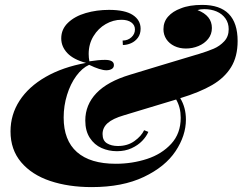

<svg xmlns="http://www.w3.org/2000/svg" viewBox="-20 -742 980 776"><path d="M708.5 -345.2Q731.4 -307.6 731.4 -258.8Q731.4 -193.8 689.5 -130.9Q647.5 -67.9 561.3 -26.9Q475.1 14.2 350.6 14.2Q256.8 14.2 182.6 -10.7Q108.4 -35.6 65.4 -86.4Q22.5 -137.2 22.5 -210.9Q22.5 -278.8 59.1 -335.2Q95.7 -391.6 164.6 -431.2Q233.4 -470.7 327.6 -487.8Q276.4 -501.5 252 -527.6Q227.5 -553.7 227.5 -586.9Q227.5 -624 254.9 -650.1Q282.2 -676.3 326.4 -689.2Q370.6 -702.1 420.4 -702.1Q485.4 -702.1 516.8 -681.4Q548.3 -660.6 548.3 -626Q548.3 -604.5 537.4 -589.6Q526.4 -574.7 509.8 -567.4Q493.2 -560.1 476.6 -560.1L475.6 -578.1Q496.6 -578.1 511 -591.3Q525.4 -604.5 525.4 -623Q525.4 -640.6 510.7 -651.4Q496.1 -662.1 470.7 -662.1Q438 -662.1 407.5 -644.8Q377 -627.4 357.7 -595.7Q338.4 -564 338.4 -523.9Q338.4 -508.8 341.3 -494.1Q377.9 -500 404.3 -500Q440.4 -500 440.4 -479Q440.4 -468.3 431.4 -463.1Q422.4 -458 409.7 -458Q385.7 -458 340.3 -480Q312 -467.3 288.3 -435.1Q264.6 -402.8 251 -358.6Q237.3 -314.5 237.3 -267.1Q237.3 -174.8 291 -127.4Q344.7 -80.1 447.8 -80.1Q514.2 -80.1 574 -99.6Q633.8 -119.1 672.1 -160.9Q710.4 -202.6 710.4 -266.1Q710.4 -308.1 691.9 -339.8Q608.9 -314.5 567.4 -302.2L480.5 -275.9Q435.5 -262.7 415 -244.4Q394.5 -226.1 394.5 -200.2Q394.5 -173.8 412.4 -162.8Q430.2 -151.9 456.5 -151.9Q495.6 -151.9 523.4 -171.9Q551.3 -191.9 562.5 -215.8L579.6 -209Q571.8 -190.4 554.7 -172.6Q537.6 -154.8 511.5 -142.8Q485.4 -130.9 452.6 -130.9Q419.4 -130.9 390.4 -143.8Q361.3 -156.7 343 -184.8Q324.7 -212.9 324.7 -254.9Q324.7 -318.4 369.6 -365.5Q414.6 -412.6 505.4 -439.9L624.5 -476.1L770.5 -520L780.8 -522.9Q819.3 -534.7 843.8 -545.2Q868.2 -555.7 886.2 -575Q904.3 -594.2 904.3 -624Q904.3 -648.9 891.1 -667.5Q877.9 -686 855.5 -695.6Q833 -705.1 805.7 -705.1Q789.6 -705.1 778.3 -701.2Q836.4 -678.7 836.4 -628.9Q836.4 -603.5 821.3 -584.7Q806.2 -565.9 782 -555.9Q757.8 -545.9 731.4 -545.9Q705.6 -545.9 684.8 -555.9Q664.1 -565.9 652.3 -583.7Q640.6 -601.6 640.6 -624Q640.6 -653.8 659.4 -675Q678.2 -696.3 710.4 -708Q744.6 -722.2 797.4 -722.2Q940.4 -722.2 940.4 -576.2Q940.4 -513.2 913.8 -470.2Q887.2 -427.2 837.2 -398.2Q787.1 -369.1 708.5 -345.2Z"/></svg>

Font: TypoPRO Playfair Display
Style: Italic
Weight: 900
Italic angle: -14°
Designer: Claus Eggers Sørensen
Foundry: Claus Eggers Sørensen
Version: Version 1.004;PS 001.004;hotconv 1.0.70;makeotf.lib2.5.58329